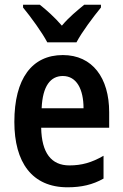

<svg xmlns="http://www.w3.org/2000/svg" viewBox="-20 -786 521 816"><path d="M181 -606H305C328 -650 377 -715 409 -754V-766H338C307 -740 275 -715 243 -677C212 -713 176 -745 149 -766H78V-754C111 -714 159 -648 181 -606ZM247 -552C116 -552 41 -452 41 -268C41 -96 116 10 267 10C326 10 374 -1 420 -27V-124C370 -95 327 -83 275 -83C198 -83 157 -136 155 -243H444V-309C444 -455 373 -552 247 -552ZM247 -463C306 -463 335 -406 335 -326H157C161 -421 195 -463 247 -463Z"/></svg>

Font: Noto Sans Gurmukhi UI Condensed SemiBold
Style: Regular
Weight: 600
Width: 3
Designer: Jelle Bosma - Monotype Design Team
Foundry: Monotype Imaging Inc.
Version: Version 2.004